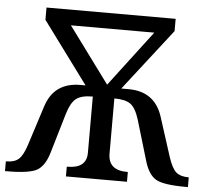

<svg xmlns="http://www.w3.org/2000/svg" viewBox="-51 -769 890 823"><g transform="rotate(5 393.5 -357.0)"><path d="M671.9 -661.1 465.8 -396H497.1Q609.9 -396 644 -291L698.2 -122.1Q714.4 -72.8 732.9 -57.4Q751.5 -42 784.2 -42H787.1V0H778.8Q679.7 0 647.7 -19.8Q615.7 -39.6 599.1 -96.2L547.9 -268.1Q532.7 -317.9 510.3 -334.5Q487.8 -351.1 439.9 -351.1V-113.8Q439.9 -42 522 -42H524.9V0H262.2V-42H265.1Q347.2 -42 347.2 -108.9V-351.1Q298.3 -351.1 275.9 -333.7Q253.4 -316.4 238.8 -268.1L188 -96.2Q171.4 -39.6 139.2 -19.8Q106.9 0 7.8 0H0V-42H2.9Q36.6 -42 55.2 -58.3Q73.7 -74.7 88.9 -122.1L143.1 -291Q176.8 -396 290 -396H312L116.2 -661.1V-713.9H671.9ZM403.8 -407.2 585.9 -647H227.1Z"/></g></svg>

Font: Droid-TTFautohint Serif
Style: Regular
Weight: 400
Foundry: Ascender Corporation
Version: Version 1.00; ttfautohint (v1.00rc1.4-1a1c-dirty) -l 8 -r 50